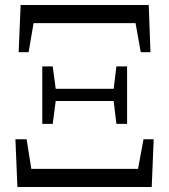

<svg xmlns="http://www.w3.org/2000/svg" viewBox="-20 -752 680 772"><path d="M50 0H590L598 -192H557L535 -73H106L87 -192H42ZM55 -542H95L115 -659H525L546 -542H585L578 -732H63ZM448 -254H491V-485H448L437 -395H204L192 -485H150V-254H192L204 -346H437Z"/></svg>

Font: Noto Serif TC Medium
Style: Regular
Weight: 500
Designer: Ryoko NISHIZUKA 西塚涼子 (kana & ideographs); Frank Grießhammer (Latin, Greek & Cyrillic); Wenlong ZHANG 张文龙 (bopomofo); San
Foundry: Adobe
Version: Version 2.001;hotconv 1.1.0;makeotfexe 2.6.0